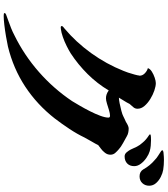

<svg xmlns="http://www.w3.org/2000/svg" viewBox="46 -897 908 1040"><g transform="rotate(90 500.0 -377.0)"><path d="M818 -521Q818 -505 807.5 -491.5Q797 -478 784.5 -469Q772 -460 766 -455Q760 -442 746 -418.5Q732 -395 725 -381Q706 -341 678.5 -299.5Q651 -258 622 -220Q547 -124 449 -59.5Q351 5 232 34Q209 39 177 44.5Q145 50 115 53.5Q85 57 67 57Q66 57 58.5 56.5Q51 56 51 54Q51 49 53 47.5Q55 46 59 44Q67 41 75.5 38Q84 35 92 32Q112 25 132 17Q152 9 171 -1Q279 -54 370 -134Q461 -214 528 -314Q537 -329 552 -354.5Q567 -380 582 -409.5Q597 -439 607 -466Q617 -493 617 -510Q617 -519 607 -519Q595 -519 577 -513.5Q559 -508 541.5 -502.5Q524 -497 512 -497Q490 -497 470 -512Q433 -450 381.5 -398Q330 -346 269 -306Q253 -296 229 -284Q205 -272 180.5 -263.5Q156 -255 139 -253Q136 -252 129 -252Q121 -252 121 -258Q121 -261 126.5 -266Q132 -271 134 -272Q208 -334 267.5 -416.5Q327 -499 364 -592Q367 -598 373 -616Q379 -634 384 -652.5Q389 -671 389 -676Q389 -677 389.5 -677.5Q390 -678 390 -679Q390 -695 377 -707.5Q364 -720 349 -724Q353 -736 368 -745.5Q383 -755 401 -761Q419 -767 430 -767Q447 -767 470.5 -759Q494 -751 516.5 -737Q539 -723 554 -705.5Q569 -688 569 -668Q569 -654 560 -644.5Q551 -635 543 -625Q535 -609 527 -596.5Q519 -584 509 -567Q519 -567 539.5 -571Q560 -575 580.5 -580.5Q601 -586 608 -590Q614 -593 622.5 -597Q631 -601 640 -605Q651 -612 660 -616Q669 -620 676 -620Q685 -620 696.5 -618Q708 -616 718 -610Q734 -601 755 -589.5Q776 -578 788 -567Q799 -558 808.5 -547Q818 -536 818 -521ZM880 -650Q880 -626 865.5 -612Q851 -598 827 -598Q814 -598 804.5 -609.5Q795 -621 790 -631Q783 -648 774.5 -664.5Q766 -681 753 -695Q745 -705 735 -713.5Q725 -722 714 -729Q713 -730 710.5 -731.5Q708 -733 708 -736Q708 -740 721.5 -740.5Q735 -741 739 -741Q754 -741 769.5 -739.5Q785 -738 799 -734Q816 -729 834.5 -716.5Q853 -704 866.5 -686.5Q880 -669 880 -650ZM986 -731Q986 -709 972 -694Q958 -679 935 -679Q909 -679 897 -700Q877 -736 847 -761Q836 -772 823.5 -779.5Q811 -787 798 -796Q794 -800 794 -802Q794 -807 805.5 -808.5Q817 -810 829.5 -810.5Q842 -811 846 -811Q860 -811 873.5 -810Q887 -809 900 -807Q918 -804 938 -794Q958 -784 972 -768Q986 -752 986 -731Z"/></g></svg>

Font: Kaisei Tokumin ExtraBold
Style: Regular
Weight: 800
Designer: Font-Kai, 金井和夫
Foundry: KAZUO KANAI
Version: Version 5.003